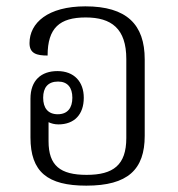

<svg xmlns="http://www.w3.org/2000/svg" viewBox="-20 -575 562 605"><path d="M252 10C383 10 436 -41 436 -147V-388C436 -498 379 -555 249 -555C131 -555 73 -503 73 -439C73 -406 96 -400 130 -400C130 -487 168 -520 250 -520C331 -520 378 -485 378 -389V-140C378 -55 337 -24 253 -24C170 -24 133 -53 133 -130V-190C141 -186 152 -183 164 -183C214 -183 244 -214 244 -267C244 -317 214 -351 161 -351C110 -351 76 -322 76 -264V-142C76 -33 130 10 252 10ZM162 -215C131 -215 116 -235 116 -267C116 -299 131 -318 163 -318C193 -318 208 -299 208 -267C208 -235 193 -215 162 -215Z"/></svg>

Font: Noto Serif Thai SemiCondensed Light
Style: Regular
Weight: 300
Width: 4
Designer: Monotype Design Team
Foundry: Monotype Imaging Inc.
Version: Version 2.002